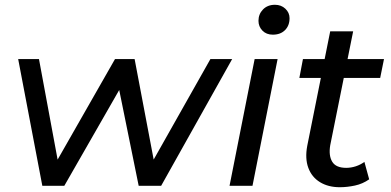

<svg xmlns="http://www.w3.org/2000/svg" viewBox="-20 -777 1634 803"><path d="M157 0 56 -530H143L232 -50H187L461 -530H543L634 -50H589L860 -530H951L654 0H560L471 -438H500L249 0Z M940 0 1045 -530H1141L1036 0ZM1121 -632Q1094 -632 1077.5 -649Q1061 -666 1061 -690Q1061 -718 1080 -737.5Q1099 -757 1130 -757Q1156 -757 1173.5 -740.5Q1191 -724 1191 -701Q1191 -670 1172 -651Q1153 -632 1121 -632Z M1401 6Q1353 6 1318.5 -15Q1284 -36 1269.5 -75Q1255 -114 1265 -167L1361 -646H1457L1361 -169Q1354 -126 1369.5 -100.5Q1385 -75 1428 -75Q1448 -75 1468 -81.5Q1488 -88 1504 -100L1524 -27Q1497 -8 1464.5 -1Q1432 6 1401 6ZM1232 -451 1247 -530H1586L1570 -451Z"/></svg>

Font: MOST Montserrat Medium
Style: Italic
Weight: 500
Italic angle: -11.3°
Designer: Julieta Ulanovsky
Foundry: Julieta Ulanovsky
Version: Version 8.000;March 11, 2024;FontCreator 15.0.0.2926 64-bit